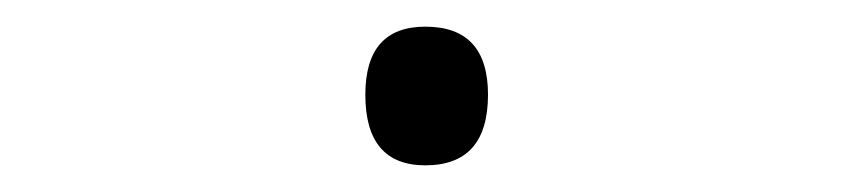

<svg xmlns="http://www.w3.org/2000/svg" viewBox="-20 -394 640 144"><path d="M346 -323Q346 -374 299 -374Q254 -374 254 -323Q254 -270 299 -270Q346 -270 346 -323Z"/></svg>

Font: Noto Sans Mono UI Light
Style: Regular
Weight: 300
Designer: Monotype Design team
Foundry: Monotype Imaging Inc.
Version: 1.000